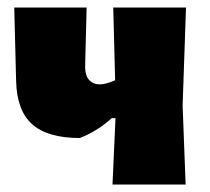

<svg xmlns="http://www.w3.org/2000/svg" viewBox="-20 -492 561 512"><path d="M467 -210 475 0H280L288 -177H278Q241 -143 193 -124Q107 -124 66 -160.5Q25 -197 23 -275L18 -472H211L207 -314Q207 -291 217.5 -279Q228 -267 246 -267Q262 -267 287 -278L282 -472H476Z"/></svg>

Font: Luna Sans Black
Style: Regular
Weight: 900
Designer: Juan Pablo del Peral
Foundry: Huerta Tipografica
Version: Version 2.001; ttfautohint (v1.5)